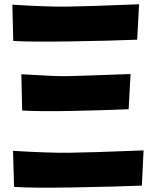

<svg xmlns="http://www.w3.org/2000/svg" viewBox="-20 -811 750 900"><path d="M42 -619 38 -789Q196 -779 292.5 -780Q389 -781 632 -791L623 -625Q506 -620 314.5 -617Q123 -614 42 -619ZM46 65 41 -104Q203 -94 303 -95Q403 -96 653 -106L645 59Q523 64 326 67.5Q129 71 46 65ZM84 -293 80 -463Q238 -453 293.5 -454Q349 -455 592 -464L583 -299Q466 -294 315 -291Q164 -288 84 -293Z"/></svg>

Font: KN Bobohei
Style: Bold
Weight: 700
Designer: Kingnam Type Foundry
Version: Version 1.710;March 18, 2023